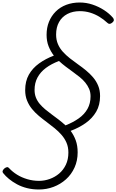

<svg xmlns="http://www.w3.org/2000/svg" viewBox="-79 -1055 929 1533"><path d="M232 458Q181 458 137 447Q93 436 57 416.5Q21 397 -7 374Q-35 351 -53 328Q-61 318 -57.5 308.5Q-54 299 -44 290Q-31 280 -22 279.5Q-13 279 -5 289Q21 317 57 339.5Q93 362 138.5 375.5Q184 389 233 389Q276 389 318 374Q360 359 393.5 330.5Q427 302 447 260Q467 218 467 163Q467 119 452 84.5Q437 50 412.5 22Q388 -6 357.5 -31Q327 -56 294.5 -80Q262 -104 231.5 -129.5Q201 -155 176.5 -185Q152 -215 137 -252Q122 -289 122 -335Q122 -407 151.5 -459Q181 -511 233 -548.5Q285 -586 351 -611Q325 -645 309 -685.5Q293 -726 293 -777Q293 -834 312 -881Q331 -928 366 -963Q401 -998 450 -1016.5Q499 -1035 558 -1035Q610 -1035 659.5 -1018.5Q709 -1002 751.5 -974.5Q794 -947 823 -913Q831 -903 830 -893.5Q829 -884 817 -874Q806 -865 796.5 -864.5Q787 -864 779 -872Q749 -900 714.5 -921Q680 -942 641 -954Q602 -966 558 -966Q502 -966 459 -943.5Q416 -921 392.5 -879Q369 -837 369 -779Q369 -737 383.5 -703Q398 -669 423 -641.5Q448 -614 479 -589.5Q510 -565 543.5 -541.5Q577 -518 608 -492.5Q639 -467 664.5 -437Q690 -407 705 -370.5Q720 -334 720 -288Q720 -216 689 -163Q658 -110 605 -72.5Q552 -35 485 -10Q510 23 525.5 65Q541 107 541 162Q541 228 516 283Q491 338 447.5 377Q404 416 348.5 437Q293 458 232 458ZM444 -54Q505 -78 550 -110Q595 -142 619.5 -185.5Q644 -229 644 -286Q644 -319 632.5 -345.5Q621 -372 602 -395.5Q583 -419 557.5 -439.5Q532 -460 503.5 -480.5Q475 -501 446.5 -522.5Q418 -544 392 -568Q331 -545 287.5 -512.5Q244 -480 220.5 -436.5Q197 -393 197 -337Q197 -303 208 -275.5Q219 -248 238.5 -225Q258 -202 282.5 -181.5Q307 -161 334.5 -141Q362 -121 390 -99.5Q418 -78 444 -54Z"/></svg>

Font: Playwrite CO Light
Style: Regular
Weight: 300
Version: Version 1.002